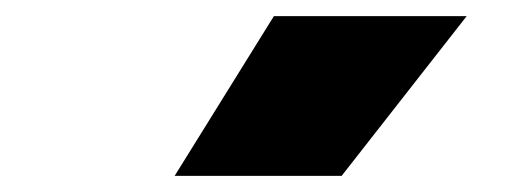

<svg xmlns="http://www.w3.org/2000/svg" viewBox="-20 -828 640 238"><path d="M196.5 -610 319.5 -808H558.5L403.5 -610Z"/></svg>

Font: Encode Sans Semi Expanded Black
Style: Regular
Weight: 900
Width: 6
Designer: Multiple Designers
Foundry: Impallari Type
Version: Version 3.000; ttfautohint (v1.8.3) -l 8 -r 50 -G 200 -x 14 